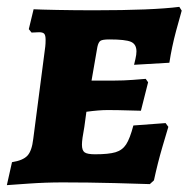

<svg xmlns="http://www.w3.org/2000/svg" viewBox="-22 -532 550 560"><path d="M255 -82Q295 -82 315 -88Q335 -94 346 -111Q357 -128 367 -166L461 -173L469 -162Q465 -149 451.5 -103Q438 -57 427 -6L415 5Q392 4 313 2Q234 0 161 0Q111 0 61.5 3.5Q12 7 -2 8L13 -59Q45 -64 58 -78Q71 -92 75 -127L110 -396Q111 -404 111 -416Q111 -429 107 -433.5Q103 -438 92 -438L70 -437L62 -447L76 -505Q94 -504 145 -503Q196 -502 253 -502Q423 -502 501 -512L508 -501Q504 -488 491.5 -441.5Q479 -395 472 -349L369 -343Q370 -347 373 -360Q376 -373 376 -382Q376 -403 360 -410Q344 -417 297 -417Q277 -417 271 -413Q265 -409 262 -395L245 -297H313Q338 -297 365 -299Q392 -301 403 -302L410 -292L389 -209Q379 -209 350.5 -210Q322 -211 291 -211Q267 -211 230 -206L224 -162Q217 -125 217 -110Q217 -93 225 -87.5Q233 -82 255 -82Z"/></svg>

Font: Alegreya SC ExtraBold
Style: Italic
Weight: 800
Italic angle: -7°
Designer: Juan Pablo del Peral
Foundry: Huerta Tipografica
Version: Version 2.007; ttfautohint (v1.6)